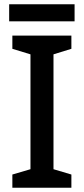

<svg xmlns="http://www.w3.org/2000/svg" viewBox="-20 -881 394 901"><path d="M330 -861H23V-781H330ZM315 0V-62L231 -87V-626L315 -652V-714H38V-652L123 -626V-87L38 -62V0Z"/></svg>

Font: Noto Sans Gujarati Medium
Style: Regular
Weight: 500
Designer: Jelle Bosma - Monotype Design Team, Universal Thirst
Foundry: Monotype Imaging Inc.
Version: Version 2.106